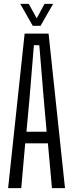

<svg xmlns="http://www.w3.org/2000/svg" viewBox="-20 -974 378 994"><path d="M22 0 107.5 -800H231.5L316.5 0H249L228 -232H110.5L90 0ZM117 -292H221.5L206 -467L183.5 -740H155.5L133 -466.5ZM149.5 -840.5 85 -954H129L170 -879L210.5 -954H255L190 -840.5Z"/></svg>

Font: Big Shoulders Display Thin
Style: Regular
Weight: 400
Version: Version 2.002